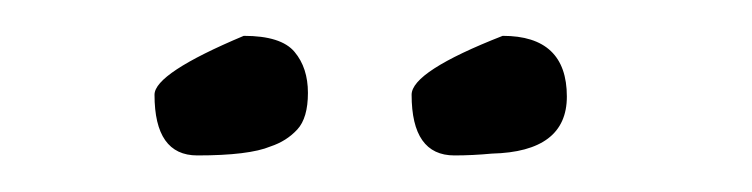

<svg xmlns="http://www.w3.org/2000/svg" viewBox="-20 -668 411 105"><path d="M87.9 -583Q64.5 -583 64.5 -616.2Q64.5 -627.9 113.3 -648.4Q133.8 -648.4 141.1 -639.6Q148.4 -630.9 148.4 -617.2Q148.4 -603.5 142.6 -597.2Q136.7 -590.8 127.9 -587.9Q116.2 -583 87.9 -583ZM228.5 -583Q205.1 -583 205.1 -616.2Q205.1 -628.9 254.9 -648.4Q290 -648.4 290 -615.2Q290 -585 249 -584Q238.3 -583 228.5 -583Z"/></svg>

Font: Architects Daughter
Style: Regular
Weight: 400
Designer: Kimberly Geswein
Foundry: Kimberly Geswein
Version: Version 1.003 2010